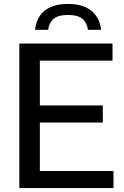

<svg xmlns="http://www.w3.org/2000/svg" viewBox="-20 -963 636 983"><path d="M79 0V-740H556V-652.5H184V-87.5H561V0ZM144 -335.5V-423H506.5V-335.5ZM159.5 -810.5Q163.5 -851 183.2 -880.8Q203 -910.5 239 -926.8Q275 -943 328 -943Q381 -943 417.2 -926.5Q453.5 -910 473.5 -880.2Q493.5 -850.5 497.5 -810.5H430.5Q424.5 -848 401 -867.2Q377.5 -886.5 328 -886.5Q278.5 -886.5 255.2 -867.2Q232 -848 226.5 -810.5Z"/></svg>

Font: Encode Sans SC Condensed Thin Medium
Style: Regular
Weight: 500
Version: Version 3.002